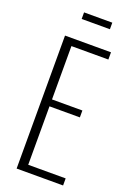

<svg xmlns="http://www.w3.org/2000/svg" viewBox="-180 -1036 753 1099"><g transform="rotate(20 196.5 -486.0)"><path d="M74 0V-810H354V-766H129V-441H314V-399H129V-43H357V0ZM131 -932V-972H303V-932Z"/></g></svg>

Font: Oswald ExtraLight
Style: Regular
Weight: 250
Designer: Vernon Adams
Foundry: Vernon Adams
Version: Version 4.103;gftools[0.9.33.dev8+g029e19f]